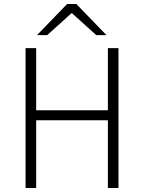

<svg xmlns="http://www.w3.org/2000/svg" viewBox="-20 -941 720 961"><path d="M520 -339H161V0H108V-700H161V-389H520V-700H573V0H520ZM339 -876 216 -765H165L316 -921H362L513 -765H462Z"/></svg>

Font: Overpass ExtraLight
Style: Regular
Weight: 200
Designer: Delve Withrington, Thomas Jockin
Foundry: Delve Fonts
Version: Version 3.000;DELV;Overpass